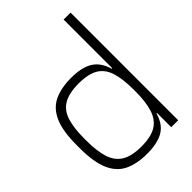

<svg xmlns="http://www.w3.org/2000/svg" viewBox="-268 -1046 1173 1173"><g transform="rotate(-45 319.0 -459.5)"><path d="M290 11Q203 11 143.5 -17.5Q84 -46 53.5 -114.5Q23 -183 23 -302V-332Q23 -453 53.5 -521.5Q84 -590 143.5 -618Q203 -646 290 -646Q379 -646 430 -615.5Q481 -585 502.5 -515.5Q524 -446 524 -328V-300Q524 -182 502 -114Q480 -46 429 -17.5Q378 11 290 11ZM497 -123V-144H512V-123ZM297 -45Q381 -45 426.5 -73.5Q472 -102 490.5 -160.5Q509 -219 509 -308V-326Q509 -416 491 -474.5Q473 -533 427.5 -561Q382 -589 297 -589Q213 -589 166.5 -561Q120 -533 102 -474.5Q84 -416 84 -326V-308Q84 -219 102.5 -160.5Q121 -102 167 -73.5Q213 -45 297 -45ZM497 -490V-510H512V-490ZM509 0V-930H569V0Z"/></g></svg>

Font: Matangi Light
Style: Regular
Weight: 400
Version: Version 3.002